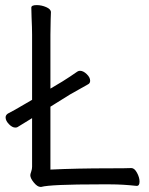

<svg xmlns="http://www.w3.org/2000/svg" viewBox="-20 -725 587 754"><path d="M413 -1H372Q178 -1 142 9H139Q127 9 113 -8Q99 -25 99 -37Q99 -41 102.5 -51Q106 -61 106 -70V-261L49 -226Q46 -224 40 -224Q28 -224 15 -237.5Q2 -251 2 -264Q2 -273 11 -279Q33 -290 82 -319L106 -333V-589Q106 -615 104 -657L103 -695Q103 -705 124 -705Q143 -705 161.5 -697Q180 -689 180 -677Q180 -661 179 -649L178 -588V-377L225 -405Q254 -423 284 -444Q289 -447 294 -447Q307 -447 320.5 -434Q334 -421 334 -408Q334 -398 326 -394L287 -372L255 -354L178 -306V-59Q281 -64 412 -64Q477 -64 495 -65H496Q508 -65 518 -46.5Q528 -28 528 -12Q528 5 517 5H516Q462 -1 413 -1Z"/></svg>

Font: Iansui
Style: Regular
Weight: 400
Designer: But Ko / Fontworks Inc.
Foundry: zi-hi.com / Fontworks Inc.
Version: Version 1.002